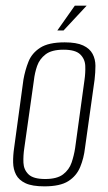

<svg xmlns="http://www.w3.org/2000/svg" viewBox="-20 -653 384 680"><path d="M137 7Q94 7 70.5 -4Q47 -15 37 -34Q27 -53 26.5 -77.5Q26 -102 30 -129L63 -371Q69 -405 81 -435Q93 -465 122.5 -484Q152 -503 209 -503Q251 -503 274.5 -492Q298 -481 308 -462Q318 -443 318 -420Q318 -397 315 -371L281 -129Q277 -93 264 -61.5Q251 -30 222 -11.5Q193 7 137 7ZM140 -19Q182 -19 203.5 -35.5Q225 -52 233.5 -77Q242 -102 246 -128L279 -368Q283 -395 282 -419.5Q281 -444 264 -460.5Q247 -477 205 -477Q163 -477 141.5 -460.5Q120 -444 111.5 -419.5Q103 -395 100 -368L66 -128Q62 -102 63 -77Q64 -52 81 -35.5Q98 -19 140 -19ZM183 -545 245 -633H287L205 -545Z"/></svg>

Font: Alumni Sans Thin ExtraLight
Style: Italic
Weight: 250
Italic angle: -8°
Version: Version 1.016